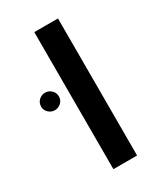

<svg xmlns="http://www.w3.org/2000/svg" viewBox="-191 -666 622 730"><g transform="rotate(-30 120.0 -301.0)"><path d="M189 -601.6V0H85V-601.6ZM-34.2 -342.8Q-34.2 -359.9 -22.5 -370.8Q-10.7 -381.8 4.9 -381.8Q20.5 -381.8 32.2 -370.8Q43.9 -359.9 43.9 -342.8Q43.9 -327.1 32.2 -316.2Q20.5 -305.2 4.9 -305.2Q-10.7 -305.2 -22.5 -316.2Q-34.2 -327.1 -34.2 -342.8Z"/></g></svg>

Font: Arimo Medium
Style: Regular
Weight: 500
Designer: Steve Matteson
Foundry: Monotype Imaging Inc.
Version: Version 1.33